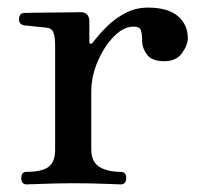

<svg xmlns="http://www.w3.org/2000/svg" viewBox="-20 -485 530 505"><path d="M50 0Q36 0 36 -17Q36 -33 50 -33Q90 -33 107.5 -46Q125 -59 125 -91V-367Q125 -388 120.5 -399.5Q116 -411 103 -412Q98 -413 85.5 -414Q73 -415 61 -416.5Q49 -418 44 -418Q30 -421 30 -434Q30 -451 45 -451Q48 -451 68.5 -451.5Q89 -452 115.5 -452Q142 -452 164 -452.5Q186 -453 192 -453Q215 -453 215 -428V-374Q215 -371 218 -370Q221 -369 224 -373Q240 -394 261 -415Q282 -436 309.5 -450.5Q337 -465 369 -465Q422 -465 448 -442.5Q474 -420 474 -385Q474 -366 458.5 -345Q443 -324 413 -324Q379 -324 366.5 -341.5Q354 -359 354 -375Q354 -396 350.5 -405.5Q347 -415 331 -415Q305 -415 279.5 -389Q254 -363 237 -323.5Q220 -284 220 -242V-93Q220 -59 241.5 -46Q263 -33 297 -33Q312 -33 312 -17Q312 0 297 0Q287 0 255.5 -1.5Q224 -3 172 -3Q129 -3 95 -1.5Q61 0 50 0Z"/></svg>

Font: Zen Old Mincho SemiBold
Style: Regular
Weight: 600
Version: Version 1.500